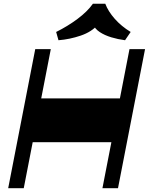

<svg xmlns="http://www.w3.org/2000/svg" viewBox="-20 -988 781 1008"><path d="M138.5 -241.5 183 -471.5H621L576.5 -241.5ZM23 0 165 -730H246.7L104.7 0ZM517.8 0 659.8 -730H741.5L599.5 0ZM287 -776.8 274.8 -820.2Q334.5 -849.7 386.8 -888.6Q439 -927.5 467.8 -968.5H532.7Q547.5 -929 582.2 -889.5Q617 -850 666 -820.2L636.5 -776.8Q599.5 -781.5 564.4 -792.1Q529.3 -802.8 503.8 -819.6Q478.3 -836.5 469.3 -859.5L494.5 -859.3Q462 -821 404 -801.1Q346 -781.3 287 -776.8Z"/></svg>

Font: Savate ExtraLight
Style: Italic
Weight: 200
Italic angle: -11°
Designer: Max Esnée
Foundry: Plomb Type
Version: Version 2.000